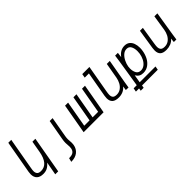

<svg xmlns="http://www.w3.org/2000/svg" viewBox="145 -1945 3309 3309"><g transform="rotate(-45 1800.0 -290.0)"><path d="M210.5 18.5Q131.5 18.5 90.5 -20.5Q49.5 -59.5 49.5 -132.5Q49.5 -159.5 54.5 -187.5L161 -789.5H233L130.5 -208Q126.5 -184.5 124.2 -168.5Q122 -152.5 122 -136.5Q122 -95 143.2 -70.2Q164.5 -45.5 219 -45.5Q386 -45.5 431 -296L468 -508.5H540L421 167H349L393 -73.5Q351 -24 308.5 -2.8Q266 18.5 210.5 18.5Z M931 35.5Q935 12 935 -11Q935 -22.5 934.2 -33.8Q933.5 -45 932.5 -56Q929.5 -87 929.5 -107Q929.5 -141 936 -178L1001.5 -550H930.5L864 -173Q856 -128.5 856 -90Q856 -68.5 859 -36.5Q861.5 -12.5 861.5 6Q861.5 25 858 45.5Q850.5 89.5 818.8 114.5Q787 139.5 714 139.5L696.5 210.5Q797 210.5 856.8 163.2Q916.5 116 931 35.5Z M1694 0H1208L1305 -550H1379L1294.5 -72H1424.5L1509 -550H1583L1498.5 -72H1633.5L1718 -550H1791Z M1901.5 -132Q1901.5 -157.5 1907 -190.5L1988.5 -652H1886.5L1899.5 -725H2073.5L1985.5 -225.5Q1975.5 -171 1975.5 -141.5Q1975.5 -99 1996.5 -76Q2017.5 -53 2070.5 -53Q2127 -53 2169.5 -83.5Q2212 -114 2237.2 -161.8Q2262.5 -209.5 2272 -262.5L2322.5 -550H2395.5L2319 -116.5Q2309 -59 2300 2.5L2236.5 0L2247 -76Q2210.5 -33 2163.8 -13Q2117 7 2063.5 7Q1979 7 1940.2 -28.5Q1901.5 -64 1901.5 -132Z M2352 74.5H2428L2508 -429.5Q2519.5 -502.5 2525 -550H2592.5L2580.5 -457Q2653 -557.5 2759 -557.5Q2816.5 -557.5 2853.5 -528Q2890.5 -498.5 2907.2 -450Q2924 -401.5 2924 -343Q2924 -307 2918 -271.5Q2907 -200 2874.8 -136.5Q2842.5 -73 2787.8 -33Q2733 7 2659.5 7Q2611.5 7 2580 -11.8Q2548.5 -30.5 2524 -70.5L2500 74.5H2885L2873 142H2489L2481 190H2409.5L2417 142H2340ZM2848 -271.5Q2852.5 -300 2852.5 -332Q2852.5 -400.5 2827.5 -446.8Q2802.5 -493 2746.5 -493Q2696 -493 2655 -456.5Q2614 -420 2587.8 -365.5Q2561.5 -311 2552.5 -258Q2549 -232 2549 -208.5Q2549 -143.5 2574.8 -98.2Q2600.5 -53 2660.5 -53Q2708.5 -53 2747.8 -83.2Q2787 -113.5 2812.8 -163.5Q2838.5 -213.5 2848 -271.5Z M3069 -130Q3069 -160 3074 -190.5L3130.5 -550H3201.5L3150 -225.5Q3141.5 -172.5 3141.5 -147Q3141.5 -102 3163.2 -77.5Q3185 -53 3239.5 -53Q3296 -53 3338 -83.5Q3380 -114 3404.5 -161.8Q3429 -209.5 3437.5 -262.5L3482.5 -550H3555L3485.5 -116.5L3470 -12L3468.5 0H3406.5L3414.5 -76Q3379.5 -33.5 3329.2 -13.2Q3279 7 3224 7Q3141 7 3105 -27.8Q3069 -62.5 3069 -130Z"/></g></svg>

Font: JuliaMono Light
Style: Italic
Weight: 300
Italic angle: -9°
Monospace: yes
Designer: cormullion
Foundry: corm
Version: Version 0.054; ttfautohint (v1.8.4)